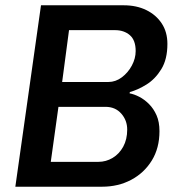

<svg xmlns="http://www.w3.org/2000/svg" viewBox="-20 -706 689 726"><path d="M38 0 135 -686H448Q496 -686 533 -668Q570 -650 591.5 -617.5Q613 -585 613 -540Q613 -482 590 -444.5Q567 -407 534 -386.5Q501 -366 471 -358L470 -353Q487 -350 506.5 -340Q526 -330 543.5 -312.5Q561 -295 572 -270Q583 -245 583 -210Q583 -146 554 -99Q525 -52 476 -26Q427 0 366 0ZM172 -94H352Q381 -94 406 -109Q431 -124 446 -151.5Q461 -179 461 -216Q461 -251 438.5 -276.5Q416 -302 379 -302H201ZM215 -396H390Q417 -396 440.5 -413.5Q464 -431 478.5 -458Q493 -485 493 -513Q493 -554 471 -573Q449 -592 415 -592H241Z"/></svg>

Font: Chivo Medium Medium
Style: Italic
Weight: 500
Italic angle: -8.05°
Version: Version 2.002